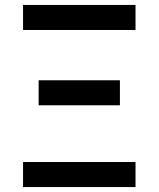

<svg xmlns="http://www.w3.org/2000/svg" viewBox="-20 -755 640 775"><path d="M527 -634H73V-735H527ZM464 -330H136V-431H464ZM73 0V-101H527V0Z"/></svg>

Font: Zed Sans Extended
Style: Bold
Weight: 700
Width: 7
Designer: Belleve Invis
Foundry: Belleve Invis
Version: Version 1.0.0; ttfautohint (v1.8.4)